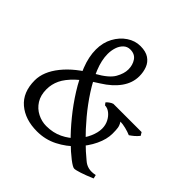

<svg xmlns="http://www.w3.org/2000/svg" viewBox="-186 -866 1039 1039"><g transform="rotate(45 333.5 -346.5)"><path d="M657 -365Q646 -351 633.5 -340.5Q621 -330 609 -322Q591 -330 566.5 -336Q542 -342 525 -342Q536 -325 538.5 -309.5Q541 -294 541 -266Q541 -223 518 -174.5Q495 -126 454.5 -83Q414 -40 360 -12.5Q306 15 243 15Q152 15 95.5 -33Q39 -81 39 -172Q39 -238 93 -305.5Q147 -373 246 -428Q314 -466 335 -503Q356 -540 356 -572Q356 -606 339 -631Q322 -656 287 -656Q264 -656 248 -640.5Q232 -625 224.5 -601.5Q217 -578 217 -552Q217 -505 239 -450.5Q261 -396 297.5 -339.5Q334 -283 377.5 -231Q421 -179 465 -135.5Q509 -92 545 -63Q563 -47 584.5 -42Q606 -37 635 -43L640 -22Q598 -4 568.5 5.5Q539 15 528 15Q517 15 485 -9.5Q453 -34 410.5 -75.5Q368 -117 323.5 -171.5Q279 -226 241 -286.5Q203 -347 179 -408Q155 -469 155 -524Q155 -577 177.5 -618.5Q200 -660 236 -684Q272 -708 313 -708Q354 -708 378.5 -691.5Q403 -675 413.5 -647.5Q424 -620 424 -588Q424 -537 392 -492Q360 -447 302 -411Q231 -367 191 -329Q151 -291 134.5 -256Q118 -221 118 -183Q118 -137 138 -105.5Q158 -74 190.5 -57.5Q223 -41 258 -41Q310 -41 351.5 -61Q393 -81 422 -112.5Q451 -144 466.5 -179.5Q482 -215 482 -245Q482 -272 470.5 -294.5Q459 -317 441 -331Q423 -345 404 -345L394 -358Q398 -364 409 -372Q420 -380 430 -383H646Z"/></g></svg>

Font: ChillKai
Style: Regular
Weight: 400
Designer: ChillType
Foundry: 寒蝉字型
Version: Version 2.000